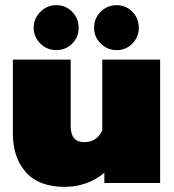

<svg xmlns="http://www.w3.org/2000/svg" viewBox="-20 -712 678 747"><path d="M111 -604Q111 -640 137 -666Q163 -692 199 -692Q235 -692 260.5 -666.5Q286 -641 286 -604Q286 -567 260.5 -542Q235 -517 199 -517Q163 -517 137 -542.5Q111 -568 111 -604ZM346 -604Q346 -641 372 -666.5Q398 -692 434 -692Q469 -692 494.5 -666.5Q520 -641 520 -604Q520 -568 495 -542.5Q470 -517 434 -517Q398 -517 372 -542.5Q346 -568 346 -604ZM30 -193V-480H255V-221Q255 -159 308 -159Q356 -159 378 -204V-480H603V0H386V-40Q356 -14 316 0.5Q276 15 232 15Q131 15 80.5 -42Q30 -99 30 -193Z"/></svg>

Font: Prompt Black
Style: Regular
Weight: 900
Designer: Katatrad Team
Foundry: CadsonDemak
Version: Version 1.000